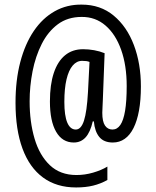

<svg xmlns="http://www.w3.org/2000/svg" viewBox="-20 -740 686 845"><path d="M600.1 -359.4Q600.1 -299.8 591.8 -253.9Q583.5 -208 567.6 -176.5Q551.8 -145 528.8 -128.9Q505.9 -112.8 476.6 -112.8Q437 -112.8 417 -137.2Q397 -161.6 393.1 -205.6H388.2Q377.4 -158.2 356.7 -135.5Q335.9 -112.8 304.7 -112.8Q254.4 -112.8 227.1 -159.9Q199.7 -207 199.7 -293.5Q199.7 -367.7 216.8 -418.9Q233.9 -470.2 266.4 -496.8Q298.8 -523.4 345.7 -523.4Q370.1 -523.4 394.5 -519Q418.9 -514.6 440.4 -505.9L432.6 -300.3Q432.1 -285.2 431.2 -269Q430.2 -252.9 430.2 -243.7Q430.2 -205.1 442.1 -187.5Q454.1 -169.9 475.1 -169.9Q495.6 -169.9 509.5 -189.9Q523.4 -210 530.5 -252.4Q537.6 -294.9 537.6 -361.3Q537.6 -452.1 513.2 -520.8Q488.8 -589.4 444.3 -627.7Q399.9 -666 339.4 -665.5Q277.8 -665.5 234.4 -633.1Q190.9 -600.6 163.6 -546.4Q136.2 -492.2 123.3 -426.3Q110.4 -360.4 110.4 -293.9Q110.4 -203.6 132.1 -129.9Q153.8 -56.2 199.5 -12.9Q245.1 30.3 316.4 30.3Q353.5 30.3 389.6 19.8Q425.8 9.3 452.6 -6.8V52.2Q422.9 68.8 389.9 76.9Q356.9 85 314.9 85Q229 85 169.4 41.3Q109.9 -2.4 79.1 -85.7Q48.3 -168.9 48.3 -287.6Q48.3 -387.2 69.3 -467Q90.3 -546.9 128.9 -603.8Q167.5 -660.6 221.2 -690.7Q274.9 -720.7 339.8 -719.7Q421.9 -719.7 480.2 -671.4Q538.6 -623 569.3 -541.5Q600.1 -460 600.1 -359.4ZM263.2 -291.5Q263.2 -231 276.1 -200.4Q289.1 -169.9 313.5 -169.9Q336.9 -169.9 349.6 -209Q362.3 -248 367.2 -335L374 -467.3Q367.7 -470.2 359.4 -471.2Q351.1 -472.2 341.3 -472.2Q317.4 -472.2 299.8 -451.4Q282.2 -430.7 272.7 -390.6Q263.2 -350.6 263.2 -291.5Z"/></svg>

Font: Open Sans Condensed
Style: Regular
Weight: 400
Width: 3
Designer: Monotype Design Team
Foundry: Monotype Imaging Inc.
Version: Version 3.000